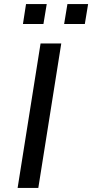

<svg xmlns="http://www.w3.org/2000/svg" viewBox="-20 -917 450 937"><path d="M66 0 178 -705H279L167 0ZM293 -800 309 -897H410L394 -800ZM92 -800 107 -897H208L192 -800Z"/></svg>

Font: Nunito Sans 7pt Medium
Style: Italic
Weight: 500
Italic angle: -9°
Designer: Vernon Adams
Foundry: Vernon Adams
Version: Version 3.101;gftools[0.9.27]